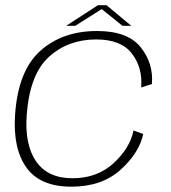

<svg xmlns="http://www.w3.org/2000/svg" viewBox="-20 -715 658 740"><path d="M255 4.5Q373 4.5 445 -61Q517 -126.5 532 -198.5L494.5 -212Q481.5 -145 418.2 -86.5Q355 -28 259 -28Q164.5 -28 119.5 -92.5Q74.5 -157 83 -272.5Q94.5 -428.5 168.5 -495.8Q242.5 -563 351 -563Q447 -563 488.8 -508Q530.5 -453 524 -378L565.5 -391Q572 -471 522 -533.2Q472 -595.5 354 -595.5Q220 -595.5 134.5 -518.2Q49 -441 38 -271Q29.5 -142 82.2 -68.8Q135 4.5 255 4.5ZM235 -615.5H270L372 -680L452 -615.5H486L390.5 -695H357.5Z"/></svg>

Font: Anybody SemiExpanded ExtraLight
Style: Italic
Weight: 250
Width: 6
Italic angle: -10°
Version: Version 1.113;gftools[0.9.25]